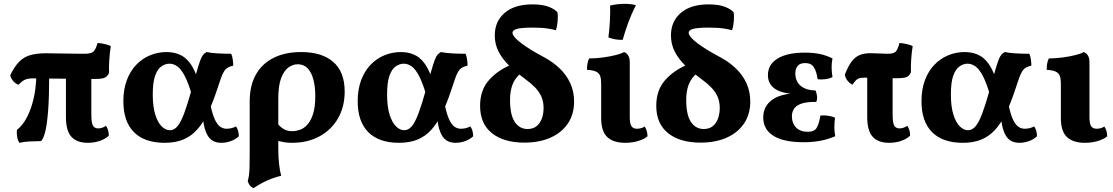

<svg xmlns="http://www.w3.org/2000/svg" viewBox="-20 -740 5839 1007"><path d="M76.8 -295.2Q60 -301.6 48.5 -315.8Q37 -330 33.6 -345.4Q56.4 -392.4 81.5 -417.2Q106.6 -442 140.1 -451.3Q173.6 -460.6 221.8 -460.6Q233.6 -460.6 258.3 -460.1Q283 -459.6 312.6 -459.3Q342.2 -459 371.2 -458.5Q400.2 -458 422.6 -458Q456.6 -458 469.3 -468.7Q482 -479.4 491.6 -514.6Q509.4 -513.6 529.3 -509Q549.2 -504.4 561 -498.2Q555.2 -460.4 553 -423Q550.8 -385.6 552 -358.4Q546.2 -342.8 533.1 -334.4Q520 -326 480 -326Q383.2 -326 297.8 -327.5Q212.4 -329 153.4 -329Q136 -329 123.3 -326.1Q110.6 -323.2 99.8 -315.8Q89 -308.4 76.8 -295.2ZM82 9Q73.6 -2 70.2 -21.5Q66.8 -41 68.6 -58.6Q98 -82 117.6 -118Q137.2 -154 149 -195.3Q160.8 -236.6 165.7 -276.6Q170.6 -316.6 170.6 -348.4L238 -347.4Q238 -232.8 232.4 -159.6Q226.8 -86.4 216.9 -48.2Q207 -10 195 0Q160 0.4 132.2 2Q104.4 3.6 82 9ZM440.2 9Q383.8 9 354.8 -22.3Q325.8 -53.6 325.8 -126.4V-350.8H459V-142Q459 -96.2 467.4 -81.4Q475.8 -66.6 494.4 -66.6Q516.2 -66.6 535.8 -80.2Q550 -61 550.8 -28.6Q535 -12.4 505.3 -1.7Q475.6 9 440.2 9Z M843.6 9Q738.4 9 682.7 -46.7Q627 -102.4 627 -209.6Q627 -270.8 644.8 -318.7Q662.6 -366.6 694 -399.6Q725.4 -432.6 766.6 -449.8Q807.8 -467 854 -467Q899.4 -467 933.6 -447.9Q967.8 -428.8 992.3 -384.4Q1016.8 -340 1033.2 -263.2L987.6 -238Q968.2 -304.8 949 -341.4Q929.8 -378 909.8 -392Q889.8 -406 868.4 -406Q847.8 -406 827.5 -392.6Q807.2 -379.2 794.2 -344.5Q781.2 -309.8 781.2 -244.6Q781.2 -181 794.2 -139.3Q807.2 -97.6 827.9 -77.3Q848.6 -57 871 -57Q893.4 -57 911 -78.1Q928.6 -99.2 945.8 -145.3Q963 -191.4 984 -266Q1001.4 -327.8 1012.1 -365.4Q1022.8 -403 1030.3 -423.2Q1037.8 -443.4 1045.4 -452.5Q1053 -461.6 1064.2 -467Q1085.8 -462 1121.9 -460Q1158 -458 1192.8 -458Q1198.2 -445.2 1200.7 -428.7Q1203.2 -412.2 1203.2 -395.8Q1185.6 -392 1174.3 -385.2Q1163 -378.4 1154.5 -364.7Q1146 -351 1137.7 -327Q1129.4 -303 1116.8 -264.8Q1093.6 -195.2 1068.6 -144Q1043.6 -92.8 1012.7 -58.8Q981.8 -24.8 940.6 -7.9Q899.4 9 843.6 9ZM1140.6 9Q1093 9 1071 -26.2Q1049 -61.4 1044.8 -118.6L1083 -193.8Q1094.6 -136.8 1108.6 -109.6Q1122.6 -82.4 1137.5 -73.6Q1152.4 -64.8 1168 -64.8Q1195.4 -64.8 1217.8 -77Q1232 -57.8 1232.8 -25.4Q1215.6 -8.8 1190.6 0.1Q1165.6 9 1140.6 9Z M1560.6 -467Q1668 -467 1727.9 -415.1Q1787.8 -363.2 1787.8 -259.6Q1787.8 -180.6 1753.2 -120Q1718.6 -59.4 1656.3 -25.2Q1594 9 1511.2 9Q1489.2 9 1470.2 5.8Q1451.2 2.6 1429.2 -3.6V-99.2Q1446.2 -77 1465.5 -64.5Q1484.8 -52 1513 -52Q1531.6 -52 1552.6 -59.1Q1573.6 -66.2 1591.8 -85.9Q1610 -105.6 1621.8 -142Q1633.6 -178.4 1633.6 -236Q1633.6 -284.2 1623.9 -321.9Q1614.2 -359.6 1593.7 -381.3Q1573.2 -403 1541.6 -403Q1516.8 -403 1493.2 -386.4Q1469.6 -369.8 1454.6 -330.5Q1439.6 -291.2 1439.6 -224V40Q1439.6 84 1443.7 120.6Q1447.8 157.2 1454.8 182Q1415.6 191 1379.2 207.7Q1342.8 224.4 1310.2 246.8Q1296.8 241.4 1290 231.9Q1283.2 222.4 1279.4 210.4Q1283.2 196 1285.5 180.8Q1287.8 165.6 1288.7 139.6Q1289.6 113.6 1289.6 67V-208.2Q1289.6 -290.8 1321.9 -348.5Q1354.2 -406.2 1414.8 -436.6Q1475.4 -467 1560.6 -467Z M2072.6 9Q1967.4 9 1911.7 -46.7Q1856 -102.4 1856 -209.6Q1856 -270.8 1873.8 -318.7Q1891.6 -366.6 1923 -399.6Q1954.4 -432.6 1995.6 -449.8Q2036.8 -467 2083 -467Q2128.4 -467 2162.6 -447.9Q2196.8 -428.8 2221.3 -384.4Q2245.8 -340 2262.2 -263.2L2216.6 -238Q2197.2 -304.8 2178 -341.4Q2158.8 -378 2138.8 -392Q2118.8 -406 2097.4 -406Q2076.8 -406 2056.5 -392.6Q2036.2 -379.2 2023.2 -344.5Q2010.2 -309.8 2010.2 -244.6Q2010.2 -181 2023.2 -139.3Q2036.2 -97.6 2056.9 -77.3Q2077.6 -57 2100 -57Q2122.4 -57 2140 -78.1Q2157.6 -99.2 2174.8 -145.3Q2192 -191.4 2213 -266Q2230.4 -327.8 2241.1 -365.4Q2251.8 -403 2259.3 -423.2Q2266.8 -443.4 2274.4 -452.5Q2282 -461.6 2293.2 -467Q2314.8 -462 2350.9 -460Q2387 -458 2421.8 -458Q2427.2 -445.2 2429.7 -428.7Q2432.2 -412.2 2432.2 -395.8Q2414.6 -392 2403.3 -385.2Q2392 -378.4 2383.5 -364.7Q2375 -351 2366.7 -327Q2358.4 -303 2345.8 -264.8Q2322.6 -195.2 2297.6 -144Q2272.6 -92.8 2241.7 -58.8Q2210.8 -24.8 2169.6 -7.9Q2128.4 9 2072.6 9ZM2369.6 9Q2322 9 2300 -26.2Q2278 -61.4 2273.8 -118.6L2312 -193.8Q2323.6 -136.8 2337.6 -109.6Q2351.6 -82.4 2366.5 -73.6Q2381.4 -64.8 2397 -64.8Q2424.4 -64.8 2446.8 -77Q2461 -57.8 2461.8 -25.4Q2444.6 -8.8 2419.6 0.1Q2394.6 9 2369.6 9Z M2729.6 8Q2622.4 8 2560.2 -41.4Q2498 -90.8 2498 -185.2Q2498 -266.8 2543.8 -319Q2589.6 -371.2 2661.8 -401L2713 -357.2Q2680.6 -330.2 2667.8 -295.8Q2655 -261.4 2655 -216Q2655 -137.4 2679.9 -100.4Q2704.8 -63.4 2746.8 -63.4Q2788.2 -63.4 2809.6 -94.9Q2831 -126.4 2831 -173.2Q2831 -207.6 2819.2 -233.7Q2807.4 -259.8 2785.9 -281.9Q2764.4 -304 2734.2 -325.8Q2686.8 -360.8 2651 -395.3Q2615.2 -429.8 2595.1 -468.9Q2575 -508 2575 -554.4Q2575 -628 2626.9 -672.5Q2678.8 -717 2772.6 -717Q2826.2 -717 2858.7 -704.1Q2891.2 -691.2 2903.6 -675.4Q2907 -658 2904.8 -629.8Q2902.6 -601.6 2895.4 -581.4Q2879 -586.4 2849.8 -590.8Q2820.6 -595.2 2771.8 -595.2Q2718.2 -595.2 2693.1 -588.9Q2668 -582.6 2668 -568Q2668 -559.8 2676.3 -548.6Q2684.6 -537.4 2700 -524.5Q2715.4 -511.6 2736.6 -497.2Q2757.8 -482.8 2784.1 -467.4Q2810.4 -452 2840.4 -436Q2882.8 -412.8 2917.3 -379.3Q2951.8 -345.8 2971.4 -302.6Q2991 -259.4 2991 -206.8Q2991 -141 2958.5 -92.6Q2926 -44.2 2867.5 -18.1Q2809 8 2729.6 8Z M3258.6 9Q3197 9 3165 -21.1Q3133 -51.2 3133 -120.4V-303.4Q3133 -326.4 3127.6 -341.5Q3122.2 -356.6 3106.2 -364.3Q3090.2 -372 3058.6 -373.8Q3058.6 -389.6 3060.9 -405.2Q3063.2 -420.8 3070 -433.6Q3105.4 -433.6 3142.3 -438.6Q3179.2 -443.6 3209 -451.1Q3238.8 -458.6 3253.2 -467Q3267 -461.6 3275 -448.7Q3283 -435.8 3283 -412.6V-126Q3283 -91 3292 -77.9Q3301 -64.8 3320.4 -64.8Q3330 -64.8 3340.9 -67.4Q3351.8 -70 3361 -76.4Q3375.2 -57.2 3376 -24.8Q3359 -10.4 3327.7 -0.7Q3296.4 9 3258.6 9ZM3245.8 -531Q3223.2 -530.6 3205.5 -534Q3187.8 -537.4 3171 -543.8Q3176.2 -583.6 3178.7 -628.6Q3181.2 -673.6 3180 -711Q3198 -715.2 3217.5 -717.5Q3237 -719.8 3255.6 -719.8Q3290 -719.8 3315.2 -713Q3292.4 -668 3275.8 -623.3Q3259.2 -578.6 3245.8 -531Z M3653.6 8Q3546.4 8 3484.2 -41.4Q3422 -90.8 3422 -185.2Q3422 -266.8 3467.8 -319Q3513.6 -371.2 3585.8 -401L3637 -357.2Q3604.6 -330.2 3591.8 -295.8Q3579 -261.4 3579 -216Q3579 -137.4 3603.9 -100.4Q3628.8 -63.4 3670.8 -63.4Q3712.2 -63.4 3733.6 -94.9Q3755 -126.4 3755 -173.2Q3755 -207.6 3743.2 -233.7Q3731.4 -259.8 3709.9 -281.9Q3688.4 -304 3658.2 -325.8Q3610.8 -360.8 3575 -395.3Q3539.2 -429.8 3519.1 -468.9Q3499 -508 3499 -554.4Q3499 -628 3550.9 -672.5Q3602.8 -717 3696.6 -717Q3750.2 -717 3782.7 -704.1Q3815.2 -691.2 3827.6 -675.4Q3831 -658 3828.8 -629.8Q3826.6 -601.6 3819.4 -581.4Q3803 -586.4 3773.8 -590.8Q3744.6 -595.2 3695.8 -595.2Q3642.2 -595.2 3617.1 -588.9Q3592 -582.6 3592 -568Q3592 -559.8 3600.3 -548.6Q3608.6 -537.4 3624 -524.5Q3639.4 -511.6 3660.6 -497.2Q3681.8 -482.8 3708.1 -467.4Q3734.4 -452 3764.4 -436Q3806.8 -412.8 3841.3 -379.3Q3875.8 -345.8 3895.4 -302.6Q3915 -259.4 3915 -206.8Q3915 -141 3882.5 -92.6Q3850 -44.2 3791.5 -18.1Q3733 8 3653.6 8Z M4195.4 6Q4089.6 6 4036.3 -27.8Q3983 -61.6 3983 -123.8Q3983 -183.6 4031.2 -217.5Q4079.4 -251.4 4174.8 -251.4V-246.4Q4087.4 -246.4 4047.5 -272.2Q4007.6 -298 4007.6 -345.8Q4007.6 -401.8 4058.2 -432.9Q4108.8 -464 4201.6 -464Q4244.2 -464 4278.7 -457Q4313.2 -450 4346.2 -433.6Q4341.4 -410 4341.7 -385.8Q4342 -361.6 4346.2 -335.8Q4330.8 -327.6 4309.1 -324.7Q4287.4 -321.8 4268.4 -324.4Q4262 -367.2 4248 -388.2Q4234 -409.2 4203.2 -409.2Q4176 -409.2 4163.7 -394.5Q4151.4 -379.8 4151.4 -354.4Q4151.4 -313.2 4179.4 -289.9Q4207.4 -266.6 4257.4 -265.4Q4263.8 -250.8 4265.2 -234.5Q4266.6 -218.2 4261.2 -205.6Q4196.2 -206.8 4164.8 -188Q4133.4 -169.2 4133.4 -129.2Q4133.4 -93.8 4155.2 -71.3Q4177 -48.8 4216.6 -48.8Q4249.8 -48.8 4262.5 -68.1Q4275.2 -87.4 4282.8 -134Q4301.8 -136 4323.2 -133.1Q4344.6 -130.2 4359.6 -122.2Q4355.8 -96.8 4356.1 -72.4Q4356.4 -48 4360.6 -25.4Q4321.8 -8.8 4281.4 -1.4Q4241 6 4195.4 6Z M4450.6 -295.8Q4434.4 -304 4423.8 -318.5Q4413.2 -333 4411 -348.4Q4427.8 -392 4446 -416.4Q4464.2 -440.8 4487.8 -450.9Q4511.4 -461 4545.4 -461Q4567.8 -461 4593 -459.5Q4618.2 -458 4637 -458Q4666.2 -458 4677.3 -468.7Q4688.4 -479.4 4697.4 -514.6Q4715.2 -513.6 4735.1 -509Q4755 -504.4 4766.8 -498.2Q4761 -461.6 4758.8 -425.4Q4756.6 -389.2 4757.8 -362Q4750.2 -342.2 4735 -335.9Q4719.8 -329.6 4677.4 -329.6Q4653 -329.6 4622.9 -330.6Q4592.8 -331.6 4564.7 -332.1Q4536.6 -332.6 4515.8 -332.6Q4498.2 -332.6 4488.3 -330.2Q4478.4 -327.8 4470.4 -319.9Q4462.4 -312 4450.6 -295.8ZM4642.8 9Q4586.4 9 4557.4 -22.3Q4528.4 -53.6 4528.4 -126.4V-350.8H4661.6V-142Q4661.6 -96.2 4670 -81.4Q4678.4 -66.6 4697 -66.6Q4718.8 -66.6 4738.4 -80.2Q4752.6 -61 4753.4 -28.6Q4737.6 -12.4 4707.9 -1.7Q4678.2 9 4642.8 9Z M5029.6 9Q4924.4 9 4868.7 -46.7Q4813 -102.4 4813 -209.6Q4813 -270.8 4830.8 -318.7Q4848.6 -366.6 4880 -399.6Q4911.4 -432.6 4952.6 -449.8Q4993.8 -467 5040 -467Q5085.4 -467 5119.6 -447.9Q5153.8 -428.8 5178.3 -384.4Q5202.8 -340 5219.2 -263.2L5173.6 -238Q5154.2 -304.8 5135 -341.4Q5115.8 -378 5095.8 -392Q5075.8 -406 5054.4 -406Q5033.8 -406 5013.5 -392.6Q4993.2 -379.2 4980.2 -344.5Q4967.2 -309.8 4967.2 -244.6Q4967.2 -181 4980.2 -139.3Q4993.2 -97.6 5013.9 -77.3Q5034.6 -57 5057 -57Q5079.4 -57 5097 -78.1Q5114.6 -99.2 5131.8 -145.3Q5149 -191.4 5170 -266Q5187.4 -327.8 5198.1 -365.4Q5208.8 -403 5216.3 -423.2Q5223.8 -443.4 5231.4 -452.5Q5239 -461.6 5250.2 -467Q5271.8 -462 5307.9 -460Q5344 -458 5378.8 -458Q5384.2 -445.2 5386.7 -428.7Q5389.2 -412.2 5389.2 -395.8Q5371.6 -392 5360.3 -385.2Q5349 -378.4 5340.5 -364.7Q5332 -351 5323.7 -327Q5315.4 -303 5302.8 -264.8Q5279.6 -195.2 5254.6 -144Q5229.6 -92.8 5198.7 -58.8Q5167.8 -24.8 5126.6 -7.9Q5085.4 9 5029.6 9ZM5326.6 9Q5279 9 5257 -26.2Q5235 -61.4 5230.8 -118.6L5269 -193.8Q5280.6 -136.8 5294.6 -109.6Q5308.6 -82.4 5323.5 -73.6Q5338.4 -64.8 5354 -64.8Q5381.4 -64.8 5403.8 -77Q5418 -57.8 5418.8 -25.4Q5401.6 -8.8 5376.6 0.1Q5351.6 9 5326.6 9Z M5669.6 9Q5608 9 5576 -21.1Q5544 -51.2 5544 -120.4V-303.4Q5544 -326.4 5538.6 -341.5Q5533.2 -356.6 5517.2 -364.3Q5501.2 -372 5469.6 -373.8Q5469.6 -389.6 5471.9 -405.2Q5474.2 -420.8 5481 -433.6Q5516.4 -433.6 5553.3 -438.6Q5590.2 -443.6 5620 -451.1Q5649.8 -458.6 5664.2 -467Q5678 -461.6 5686 -448.7Q5694 -435.8 5694 -412.6V-126Q5694 -91 5703 -77.9Q5712 -64.8 5731.4 -64.8Q5741 -64.8 5751.9 -67.4Q5762.8 -70 5772 -76.4Q5786.2 -57.2 5787 -24.8Q5770 -10.4 5738.7 -0.7Q5707.4 9 5669.6 9Z"/></svg>

Font: Vollkorn
Style: Regular
Weight: 400
Designer: Friedrich Althausen
Foundry: Friedrich Althausen
Version: Version 4.104